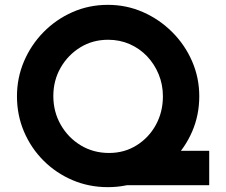

<svg xmlns="http://www.w3.org/2000/svg" viewBox="-20 -764 933 792"><path d="M615 -142H843V0H425ZM50 -367Q50 -443 79 -511Q108 -579 159.5 -631.5Q211 -684 279 -714Q347 -744 425 -744Q502 -744 570 -714Q638 -684 690.5 -631.5Q743 -579 772.5 -511Q802 -443 802 -367Q802 -289 772.5 -221Q743 -153 690.5 -101.5Q638 -50 570 -21Q502 8 425 8Q347 8 279 -21Q211 -50 159.5 -101.5Q108 -153 79 -221Q50 -289 50 -367ZM200 -368Q200 -303 230.5 -249.5Q261 -196 313 -164.5Q365 -133 430 -133Q493 -133 543.5 -164.5Q594 -196 623 -249Q652 -302 652 -367Q652 -415 634.5 -457.5Q617 -500 586.5 -532Q556 -564 515 -582Q474 -600 426 -600Q362 -600 311 -568.5Q260 -537 230 -484.5Q200 -432 200 -368Z"/></svg>

Font: Reem Kufi Fun
Style: Bold
Weight: 700
Designer: Khaled Hosny
Version: Version 1.005